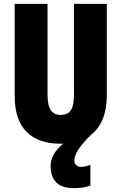

<svg xmlns="http://www.w3.org/2000/svg" viewBox="-20 -734 628 994"><path d="M365 97Q365 113 375 121.5Q385 130 399 130Q409 130 425 126.5Q441 123 448 119V227Q430 234 406.5 237Q383 240 363 240Q299 240 270.5 209.5Q242 179 242 127Q242 96 257 67.5Q272 39 307 10Q300 10 292 10Q178 10 117 -52Q56 -114 56 -238V-714H226V-246Q226 -188 243 -163.5Q260 -139 294 -139Q330 -139 346.5 -163Q363 -187 363 -247V-714H533V-242Q533 -100 452 -37Q404 11 384.5 42Q365 73 365 97Z"/></svg>

Font: Noto Sans Kannada ExtraCondensed Black
Style: Regular
Weight: 900
Width: 2
Designer: Jelle Bosma - Monotype Design Team
Foundry: Monotype Imaging Inc.
Version: Version 2.005; ttfautohint (v1.8.4.7-5d5b)